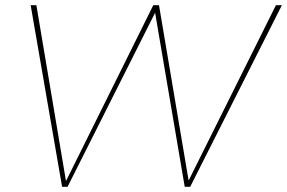

<svg xmlns="http://www.w3.org/2000/svg" viewBox="-20 -719 1105 739"><path d="M1042 -699H1065L712 0H691L577 -670L240 0H219L98 -699H120L234 -22L570 -699H592L706 -24Z"/></svg>

Font: TypoPRO Montserrat
Style: Italic
Weight: 250
Italic angle: -11.3°
Designer: Julieta Ulanovsky
Foundry: Julieta Ulanovsky
Version: Version 6.001